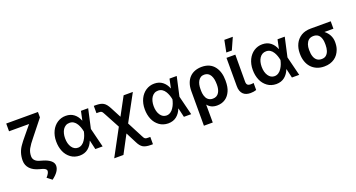

<svg xmlns="http://www.w3.org/2000/svg" viewBox="-54 -1571 4750 2564"><g transform="rotate(-20 2321.0 -289.0)"><path d="M367.2 189.6 299.7 137.1Q344.8 88.4 345.2 54.7Q344.8 23.4 283.7 6.4L245 -4.3Q207 -14.6 176.1 -31.2Q145.2 -47.9 123.4 -70.8Q101.6 -93.8 89.8 -122.7Q78.1 -151.6 78.1 -186.8Q78.1 -299.4 141 -386.7Q156.2 -409.1 174.7 -432.7Q193.2 -456.3 215.2 -482.2L326.3 -617.2H41.5V-727.3H492.5V-650.6L315.7 -428.3Q285.5 -391.7 264.2 -361.9Q242.9 -332 229.8 -307.9Q203.8 -260.7 203.8 -203.1Q203.8 -167.3 226.2 -143.5Q248.6 -119.7 286.9 -108.7L334.5 -94.5Q400.2 -75.3 437.9 -44Q475.9 -12.4 475.9 29.5Q475.9 109.4 367.2 189.6Z M818.5 11.4Q746.1 9.9 695 -27.3Q640.3 -67.1 613.3 -130.7Q586.3 -194.6 586.3 -272.7Q585.9 -314.3 594.1 -351.2Q602.3 -388.1 617.4 -419.4Q632.5 -450.6 653.9 -475.5Q675.4 -500.4 701.7 -517.6Q728 -534.8 758.3 -543.9Q788.7 -552.9 821.7 -552.6Q889.2 -552.6 936.8 -516.3Q984 -480.1 1008.2 -417.6H1010.3L1037.3 -545.5H1139.9L1079.2 -272.7L1147 0H1043.3L1013.5 -128.6H1010.7Q987.2 -66.8 940 -28.1Q892.4 11 818.5 11.4ZM833.1 -95.9Q849.4 -95.9 864 -100.7Q878.6 -105.5 891.2 -114Q903.8 -122.5 914.6 -133.9Q925.4 -145.2 933.9 -158.7Q952.1 -185.7 963.1 -215.6Q974.1 -245.4 979.4 -271.3L979.8 -272.7L979.4 -274.1Q967 -339.1 938.9 -385.3Q900.9 -447.1 838.4 -447.1Q807.2 -447.4 783.6 -433.6Q759.9 -419.7 744.1 -395.8Q728.3 -371.8 720.3 -340Q712.4 -308.2 712.4 -273.1Q712.4 -194.6 746.1 -144.9Q779.5 -95.9 833.1 -95.9Z M1788.4 202.4H1759.9Q1685.4 202.4 1648.4 179.7Q1611.2 157 1583.1 99.1L1505 -53.6L1369 202.4H1237.9L1440.7 -174L1323.5 -392.4Q1313.9 -410.9 1307.2 -421.3Q1300.4 -431.8 1292.8 -437.1Q1285.2 -442.5 1275.2 -443.7Q1265.3 -445 1250 -445.3H1221.2V-549H1250Q1285.5 -548.7 1311.4 -543.7Q1337.4 -538.7 1357.6 -526.5Q1377.8 -514.2 1394.2 -493.6Q1410.5 -473 1427.2 -441.8L1506 -290.8L1643.8 -545.5H1774.9L1571.4 -171.2L1686.4 50.1Q1694.6 67.1 1701.5 76.9Q1708.5 86.6 1716.4 91.4Q1724.4 96.2 1734.7 97.5Q1745 98.7 1759.9 98.7H1788.4Z M2077.1 11.4Q2004.6 9.9 1953.5 -27.3Q1898.8 -67.1 1871.8 -130.7Q1844.8 -194.6 1844.8 -272.7Q1844.5 -314.3 1852.6 -351.2Q1860.8 -388.1 1875.9 -419.4Q1891 -450.6 1912.5 -475.5Q1933.9 -500.4 1960.2 -517.6Q1986.5 -534.8 2016.9 -543.9Q2047.2 -552.9 2080.3 -552.6Q2147.7 -552.6 2195.3 -516.3Q2242.5 -480.1 2266.7 -417.6H2268.8L2295.8 -545.5H2398.4L2337.7 -272.7L2405.5 0H2301.8L2272 -128.6H2269.2Q2245.7 -66.8 2198.5 -28.1Q2150.9 11 2077.1 11.4ZM2091.6 -95.9Q2108 -95.9 2122.5 -100.7Q2137.1 -105.5 2149.7 -114Q2162.3 -122.5 2173.1 -133.9Q2183.9 -145.2 2192.5 -158.7Q2210.6 -185.7 2221.6 -215.6Q2232.6 -245.4 2237.9 -271.3L2238.3 -272.7L2237.9 -274.1Q2225.5 -339.1 2197.4 -385.3Q2159.4 -447.1 2096.9 -447.1Q2065.7 -447.4 2042.1 -433.6Q2018.5 -419.7 2002.7 -395.8Q1986.9 -371.8 1978.9 -340Q1970.9 -308.2 1970.9 -273.1Q1970.9 -194.6 2004.6 -144.9Q2038 -95.9 2091.6 -95.9Z M2638.1 203.1H2512.4V-285.5Q2512.1 -350.5 2529.7 -399.3Q2547.2 -448.2 2578.8 -480.6Q2610.4 -513.1 2654.3 -529.5Q2698.2 -545.8 2750.7 -546.2Q2871.1 -546.2 2933.2 -463.8Q2990.1 -387.8 2990.1 -267V-262.1Q2990.1 -169.7 2964.1 -115.4Q2951.7 -87.4 2933.6 -64.3Q2915.5 -41.2 2891.5 -24.7Q2867.5 -8.2 2837.7 0.9Q2807.9 9.9 2772.4 9.9Q2685 9.9 2637.1 -52.2ZM2750 -95.5Q2809.3 -95.5 2838.1 -143.8Q2863.3 -186.1 2863.3 -252.8Q2863.3 -293.3 2857.6 -325.5Q2851.9 -357.6 2837 -384.6Q2807.5 -436.8 2747.9 -436.8Q2718 -436.8 2696.9 -423.1Q2675.8 -409.4 2662.3 -386.9Q2648.8 -364.3 2642.6 -335.6Q2636.4 -306.8 2636.4 -276.6V-245.4Q2636.4 -230.8 2638.5 -214Q2640.6 -197.1 2645.4 -180.4Q2650.2 -163.7 2658.4 -148.3Q2666.5 -132.8 2679.2 -121.1Q2691.8 -109.4 2709.2 -102.3Q2726.6 -95.2 2750 -95.5Z M3247.9 6.4Q3217.7 6.4 3191.4 -1.8Q3165.1 -9.9 3146 -28.2Q3126.8 -46.5 3115.8 -75.8Q3104.8 -105.1 3105.5 -147V-545.5H3231.2L3230.1 -158.7Q3230.5 -142.4 3234.7 -131.6Q3239 -120.7 3246.6 -114.3Q3254.3 -108 3264.9 -105.3Q3275.6 -102.6 3289.1 -102.6Q3310.4 -102.6 3331.3 -106.9V-6.4Q3294 6.4 3247.9 6.4ZM3206.3 -613.3H3127.8L3160.9 -781.2H3281.2Z M3612.2 11.4Q3539.8 9.9 3488.6 -27.3Q3433.9 -67.1 3407 -130.7Q3380 -194.6 3380 -272.7Q3379.6 -314.3 3387.8 -351.2Q3396 -388.1 3411 -419.4Q3426.1 -450.6 3447.6 -475.5Q3469.1 -500.4 3495.4 -517.6Q3521.7 -534.8 3552 -543.9Q3582.4 -552.9 3615.4 -552.6Q3682.9 -552.6 3730.5 -516.3Q3777.7 -480.1 3801.8 -417.6H3804L3831 -545.5H3933.6L3872.9 -272.7L3940.7 0H3837L3807.2 -128.6H3804.3Q3780.9 -66.8 3733.7 -28.1Q3686.1 11 3612.2 11.4ZM3626.8 -95.9Q3643.1 -95.9 3657.7 -100.7Q3672.2 -105.5 3684.8 -114Q3697.4 -122.5 3708.3 -133.9Q3719.1 -145.2 3727.6 -158.7Q3745.7 -185.7 3756.7 -215.6Q3767.8 -245.4 3773.1 -271.3L3773.4 -272.7L3773.1 -274.1Q3760.7 -339.1 3732.6 -385.3Q3694.6 -447.1 3632.1 -447.1Q3600.9 -447.4 3577.2 -433.6Q3553.6 -419.7 3537.8 -395.8Q3522 -371.8 3514 -340Q3506 -308.2 3506 -273.1Q3506 -194.6 3539.8 -144.9Q3573.2 -95.9 3626.8 -95.9Z M4296.9 9.9Q4236.2 9.9 4189.3 -10.7Q4142.4 -31.2 4110.4 -67.5Q4078.5 -103.7 4062 -152.7Q4045.5 -201.7 4045.5 -258.5V-269.9Q4045.5 -340.2 4073.5 -398.8Q4101.9 -458.1 4160.2 -494.7Q4216.3 -528.4 4295.5 -528.4H4580.6V-422.9H4452.4Q4471.6 -408.4 4487.9 -389.9Q4504.3 -371.4 4516.2 -349.4Q4528.1 -327.4 4534.6 -302Q4541.2 -276.6 4541.2 -248.6Q4541.2 -233 4540.3 -219.3Q4539.4 -205.6 4537.6 -192.8Q4535.9 -180 4532.7 -167.8Q4529.5 -155.5 4524.9 -142.8Q4512.4 -108.7 4492 -80.6Q4471.6 -52.6 4443 -32.5Q4414.4 -12.4 4377.8 -1.2Q4341.3 9.9 4296.9 9.9ZM4296.9 -95.5Q4337.7 -95.5 4361.9 -117.5Q4386.4 -139.9 4397.4 -174.9Q4408.4 -209.9 4408.4 -254.3Q4408.4 -269.2 4407.8 -281.2Q4407.3 -293.3 4406.6 -303.3Q4404.8 -323.9 4397.7 -346.2Q4373.2 -422.9 4295.5 -422.9Q4253.9 -422.9 4227.6 -402Q4214.1 -390.6 4204.9 -376.1Q4195.7 -361.5 4189.6 -344.5Q4183.6 -327.4 4180.9 -308.4Q4178.3 -289.4 4178.3 -269.9Q4178.3 -211.6 4190 -177.2Q4201.3 -139.9 4227.6 -117.7Q4253.9 -95.5 4296.9 -95.5Z"/></g></svg>

Font: Linik Sans SemiBold
Style: Regular
Weight: 600
Designer: Fonts by Rasmus Andersson / Changes by Cristiano Sobral with parts from Marc Monis
Foundry: rsms
Version: Version 3.020; ttfautohint (v1.6)